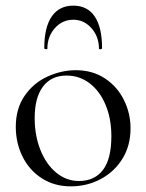

<svg xmlns="http://www.w3.org/2000/svg" viewBox="-20 -648 519 681"><path d="M36 -198Q36 -263 67.5 -308.5Q99 -354 148.5 -376.5Q198 -399 249 -399Q308 -399 352 -370Q396 -341 419.5 -293.5Q443 -246 443 -193Q443 -131 414 -84.5Q385 -38 336.5 -12.5Q288 13 231 13Q173 13 128.5 -15.5Q84 -44 60 -92.5Q36 -141 36 -198ZM375 -165Q375 -227 354.5 -276Q334 -325 298 -352.5Q262 -380 216 -380Q162 -380 132.5 -341Q103 -302 103 -229Q103 -168 123 -117Q143 -66 179 -36Q215 -6 260 -6Q315 -6 345 -45Q375 -84 375 -165ZM137 -477Q137 -551 163.5 -589.5Q190 -628 240 -628Q290 -628 316 -589.5Q342 -551 342 -477Q342 -474 336.5 -473.5Q331 -473 331 -475Q331 -518 304.5 -548Q278 -578 240 -578Q201 -578 174.5 -548Q148 -518 148 -475Q148 -473 142.5 -473.5Q137 -474 137 -477Z"/></svg>

Font: Cormorant Infant
Style: Regular
Weight: 400
Designer: Christian Thalmann (Catharsis Fonts)
Foundry: Catharsis Fonts
Version: Version 4.000